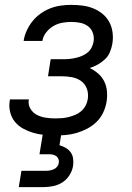

<svg xmlns="http://www.w3.org/2000/svg" viewBox="-20 -548 540 788"><path d="M207 8Q183 8 159.5 5.5Q136 3 114.5 -3.5Q93 -10 73.5 -21Q54 -32 40.5 -49Q27 -66 21.5 -88.5Q16 -111 20 -135Q20 -136 20.5 -137.5Q21 -139 21 -140H99Q99 -140 98.5 -139Q98 -138 98 -138Q95 -118 105 -101.5Q115 -85 131.5 -76.5Q148 -68 167.5 -65Q187 -62 207 -62Q220 -62 233.5 -63Q247 -64 261 -67.5Q275 -71 288.5 -76.5Q302 -82 313 -91.5Q324 -101 331 -114Q338 -127 340 -140Q344 -162 337 -182.5Q330 -203 313.5 -215Q297 -227 276 -231Q255 -235 233 -235H177L188 -305H244Q256 -305 268.5 -306.5Q281 -308 293.5 -311Q306 -314 317.5 -319Q329 -324 339.5 -332.5Q350 -341 356 -353Q362 -365 364 -377Q367 -396 361 -413Q355 -430 341 -440.5Q327 -451 309 -454.5Q291 -458 272 -458Q254 -458 235 -454.5Q216 -451 199 -441Q182 -431 169.5 -415Q157 -399 154 -380H77Q80 -401 89.5 -422Q99 -443 113.5 -461Q128 -479 147 -492.5Q166 -506 187 -514Q208 -522 229.5 -525Q251 -528 272 -528Q296 -528 319 -525Q342 -522 363 -513.5Q384 -505 401 -491Q418 -477 428.5 -457.5Q439 -438 442 -414.5Q445 -391 441 -368Q438 -351 431 -334Q424 -317 410.5 -304.5Q397 -292 381 -283Q365 -274 348 -269Q367 -260 383 -246Q399 -232 408 -213.5Q417 -195 419 -173Q421 -151 417 -128Q413 -106 403 -85Q393 -64 376 -47.5Q359 -31 338 -20Q317 -9 295 -2.5Q273 4 250.5 6Q228 8 207 8ZM57 220 68 153H168Q177 153 185 151.5Q193 150 201 146.5Q209 143 214.5 136Q220 129 221 121Q223 113 220 105Q217 97 210.5 92.5Q204 88 196 86.5Q188 85 180 85H142L156 0H232L224 48Q238 52 250 59Q262 66 270 77Q278 88 280 102.5Q282 117 280 132Q277 152 265.5 170.5Q254 189 236 200.5Q218 212 197.5 216Q177 220 157 220Z"/></svg>

Font: Iosevka SS04 Oblique
Style: Regular
Weight: 400
Italic angle: -9°
Monospace: yes
Designer: Belleve Invis
Foundry: Belleve Invis
Version: Version 19.0.0; ttfautohint (v1.8.4)